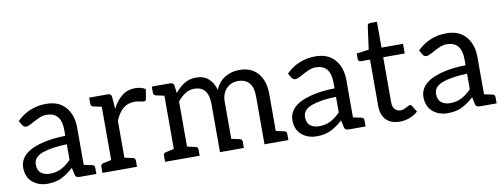

<svg xmlns="http://www.w3.org/2000/svg" viewBox="-58 -968 3332 1274"><g transform="rotate(-10 1608.5 -331.5)"><path d="M178 8Q118 8 77 -26.5Q36 -61 36 -127Q36 -157 52.5 -184.5Q69 -212 106 -234Q143 -255 202.5 -269Q262 -283 348 -285V-324Q348 -444 248 -444Q222 -444 193.5 -430.5Q165 -417 141 -403.5Q117 -390 103 -390Q94 -390 87.5 -395Q81 -400 77 -407L61 -435Q143 -516 259 -516Q344 -516 389.5 -463Q435 -410 435 -324V-74L491 -62Q507 -59 507 -41V0H396Q383 0 375 -4Q367 -8 364 -21L354 -68Q314 -32 274 -12Q234 8 178 8ZM204 -55Q249 -55 283 -73Q317 -91 348 -123V-228Q244 -225 183 -203Q122 -181 122 -131Q122 -91 145.5 -73Q169 -55 204 -55Z M548 0V-41Q548 -59 564 -62L620 -74V-433L564 -445Q548 -448 548 -466V-507H671Q686 -507 692 -501.5Q698 -496 699 -482L705 -403Q731 -456 769 -486Q807 -516 859 -516Q880 -516 897 -511Q914 -506 928 -498L917 -431Q916 -419 901 -419Q894 -419 874 -423.5Q854 -428 839 -428Q793 -428 761.5 -401Q730 -374 709 -323V-74L765 -62Q781 -59 781 -41V0Z M970 0V-41Q970 -59 986 -62L1042 -74V-433L986 -445Q970 -448 970 -466V-507H1095Q1115 -507 1119 -488L1126 -436Q1154 -471 1188.5 -493Q1223 -515 1269 -515Q1321 -515 1352.5 -486.5Q1384 -458 1398 -409Q1419 -463 1463.5 -489Q1508 -515 1560 -515Q1641 -515 1685 -463.5Q1729 -412 1729 -323V-74L1785 -62Q1801 -59 1801 -41V0H1640V-323Q1640 -444 1538 -444Q1492 -444 1460.5 -411.5Q1429 -379 1429 -323V-74L1485 -62Q1501 -59 1501 -41V0H1340V-323Q1340 -444 1244 -444Q1211 -444 1183 -426Q1155 -408 1131 -378V-74L1187 -62Q1203 -59 1203 -41V0Z M1992 8Q1932 8 1891 -26.5Q1850 -61 1850 -127Q1850 -157 1866.5 -184.5Q1883 -212 1920 -234Q1957 -255 2016.5 -269Q2076 -283 2162 -285V-324Q2162 -444 2062 -444Q2036 -444 2007.5 -430.5Q1979 -417 1955 -403.5Q1931 -390 1917 -390Q1908 -390 1901.5 -395Q1895 -400 1891 -407L1875 -435Q1957 -516 2073 -516Q2158 -516 2203.5 -463Q2249 -410 2249 -324V-74L2305 -62Q2321 -59 2321 -41V0H2210Q2197 0 2189 -4Q2181 -8 2178 -21L2168 -68Q2128 -32 2088 -12Q2048 8 1992 8ZM2018 -55Q2063 -55 2097 -73Q2131 -91 2162 -123V-228Q2058 -225 1997 -203Q1936 -181 1936 -131Q1936 -91 1959.5 -73Q1983 -55 2018 -55Z M2552 8Q2492 8 2459.5 -25.5Q2427 -59 2427 -122V-432H2366Q2347 -432 2347 -452V-487L2430 -498L2451 -654Q2453 -671 2471 -671H2516V-497H2661V-432H2516V-128Q2516 -96 2531.5 -80.5Q2547 -65 2572 -65Q2583 -65 2596 -71Q2609 -77 2620 -83Q2631 -89 2636 -89Q2643 -89 2648 -81L2674 -38Q2651 -17 2618.5 -4.5Q2586 8 2552 8Z M2875 8Q2815 8 2774 -26.5Q2733 -61 2733 -127Q2733 -157 2749.5 -184.5Q2766 -212 2803 -234Q2840 -255 2899.5 -269Q2959 -283 3045 -285V-324Q3045 -444 2945 -444Q2919 -444 2890.5 -430.5Q2862 -417 2838 -403.5Q2814 -390 2800 -390Q2791 -390 2784.5 -395Q2778 -400 2774 -407L2758 -435Q2840 -516 2956 -516Q3041 -516 3086.5 -463Q3132 -410 3132 -324V-74L3188 -62Q3204 -59 3204 -41V0H3093Q3080 0 3072 -4Q3064 -8 3061 -21L3051 -68Q3011 -32 2971 -12Q2931 8 2875 8ZM2901 -55Q2946 -55 2980 -73Q3014 -91 3045 -123V-228Q2941 -225 2880 -203Q2819 -181 2819 -131Q2819 -91 2842.5 -73Q2866 -55 2901 -55Z"/></g></svg>

Font: Aleo
Style: Regular
Weight: 400
Designer: Alessio Laiso
Foundry: Alessio Laiso
Version: Version 2.001; ttfautohint (v1.8.4.7-5d5b);gftools[0.9.29]